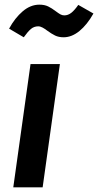

<svg xmlns="http://www.w3.org/2000/svg" viewBox="-20 -804 421 824"><path d="M163 0H37L111 -529H237ZM182 -673Q173 -680 163 -685.5Q153 -691 144 -691Q126 -691 112.5 -679.5Q99 -668 82 -644L19 -681Q44 -727 77.5 -755.5Q111 -784 149 -784Q171 -784 186.5 -776.5Q202 -769 219 -756Q231 -747 239 -742.5Q247 -738 256 -738Q272 -738 286 -749Q300 -760 316 -783L381 -746Q354 -698 321 -671Q288 -644 253 -644Q232 -644 216.5 -651.5Q201 -659 182 -673Z"/></svg>

Font: FiraGO Medium
Style: Italic
Weight: 500
Italic angle: -8°
Designer: bBox Type GmbH
Foundry: bBox Type GmbH
Version: Version 1.001